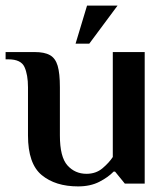

<svg xmlns="http://www.w3.org/2000/svg" viewBox="-29 -656 602 686"><path d="M250 10Q169 10 120 -30.5Q71 -71 71 -172V-344Q71 -389 58.5 -416.5Q46 -444 1 -444H-9V-470H95Q130 -470 149.5 -459Q169 -448 177 -421Q185 -394 185 -344V-172Q185 -95 212 -65Q239 -35 280 -35Q314 -35 337.5 -55Q361 -75 374 -95V-470H488V0H417L382 -43H377Q358 -23 326 -6.5Q294 10 250 10ZM241 -500 282 -636H391L290 -500Z"/></svg>

Font: El Messiri SemiBold
Style: Regular
Weight: 600
Designer: Mohamed Gaber
Foundry: Kief Type Foundry
Version: Version 2.020; ttfautohint (v1.8.3)